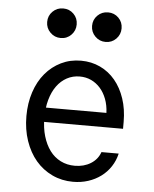

<svg xmlns="http://www.w3.org/2000/svg" viewBox="-55 -829 710 886"><g transform="rotate(5 300.0 -386.5)"><path d="M124.4 -253.8H525.2V-286.2Q525.2 -344.8 508.9 -393.3Q492.6 -441.9 463.6 -476.7Q434.6 -511.6 394 -530.8Q353.4 -550 305.1 -550Q254.8 -550 212.9 -529.5Q171 -509 140.3 -472.5Q109.6 -436 92.7 -384.9Q75.8 -333.8 75.8 -273.7Q75.8 -211.6 93.7 -159.2Q111.7 -106.8 143.4 -69.4Q175.2 -32 219.6 -11Q264 10 316 10Q353.5 10 386.2 -0.6Q419 -11.2 445.3 -30.7Q471.6 -50.2 489.6 -77.6Q507.6 -105 515.2 -138H435.4Q423.4 -103.6 391.7 -84Q360 -64.4 317.8 -64.4Q281.9 -64.4 252.2 -79.3Q222.6 -94.2 202.2 -121.7Q181.8 -149.2 170.4 -187.6Q159 -226 159 -272.9Q159 -318.8 169.6 -356.5Q180.2 -394.2 199.6 -420.9Q219 -447.6 246.1 -462.2Q273.2 -476.8 305.6 -476.8Q334.4 -476.8 358.4 -465.6Q382.4 -454.4 400.6 -434Q418.8 -413.6 429.9 -384.6Q441 -355.6 442.4 -320.2H124.4ZM133.4 -714.6Q133.4 -686.2 153.4 -666.1Q173.4 -646 201.8 -646Q230.8 -646 250.5 -666.1Q270.2 -686.2 270.2 -714.6Q270.2 -743.6 250.5 -763.3Q230.8 -783 201.8 -783Q173.4 -783 153.4 -763.3Q133.4 -743.6 133.4 -714.6ZM341.4 -714.6Q341.4 -686.2 361.4 -666.1Q381.4 -646 409.8 -646Q438.8 -646 458.5 -666.1Q478.2 -686.2 478.2 -714.6Q478.2 -743.6 458.5 -763.3Q438.8 -783 409.8 -783Q381.4 -783 361.4 -763.3Q341.4 -743.6 341.4 -714.6Z"/></g></svg>

Font: CommitMonoV142 ExtLt
Style: Regular
Weight: 200
Monospace: yes
Designer: Eigil Nikolajsen
Foundry: Eigil Nikolajsen
Version: Version 1.142